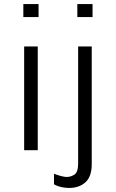

<svg xmlns="http://www.w3.org/2000/svg" viewBox="-20 -740 570 946"><path d="M99 0V-511H166V0ZM95 -656V-720H170V-656ZM321 186Q309 186 295 184Q281 182 268.5 178Q256 174 246 168V116Q258 121 277.5 126.5Q297 132 308 132Q329 132 347 120Q365 108 365 64V-511H432V69Q432 130 401 158Q370 186 321 186ZM361 -656V-720H436V-656Z"/></svg>

Font: Chivo ExtraLight
Style: Regular
Weight: 250
Designer: Hector Gatti
Foundry: Omnibus-Type
Version: Version 2.002